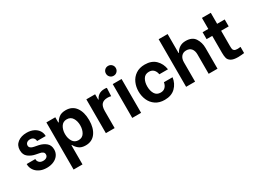

<svg xmlns="http://www.w3.org/2000/svg" viewBox="-46 -1580 3475 2596"><g transform="rotate(-30 1691.5 -282.5)"><path d="M39 -168V-174H174V-168Q174 -141 195 -120Q216 -99 256 -99Q289 -99 309.5 -114.5Q330 -130 330 -157Q330 -181 312 -195Q294 -209 267 -213L207 -225Q148 -236 100 -272Q52 -308 52 -381Q52 -456 107 -498.5Q162 -541 248 -541Q311 -541 357 -518Q403 -495 427 -457.5Q451 -420 451 -377V-373H316V-376Q316 -400 298 -420.5Q280 -441 243 -441Q212 -441 193 -425Q174 -409 174 -383Q174 -359 193.5 -345Q213 -331 242 -326L308 -313Q372 -299 416 -262.5Q460 -226 460 -159Q460 -109 433 -71Q406 -33 358.5 -12.5Q311 8 253 8Q186 8 137.5 -17Q89 -42 64 -82.5Q39 -123 39 -168Z M551 208V-528H690V-446H698Q714 -480 752 -510.5Q790 -541 858 -541Q959 -541 1013.5 -466Q1068 -391 1068 -265Q1068 -142 1013.5 -67Q959 8 859 8Q792 8 754 -23Q716 -54 698 -91H690V208ZM690 -265Q690 -198 720 -150Q750 -102 809 -102Q869 -102 898.5 -150Q928 -198 928 -266Q928 -332 898.5 -379.5Q869 -427 809 -427Q750 -427 720 -379Q690 -331 690 -265Z M1175 -528H1312V-444H1319Q1332 -479 1367 -503.5Q1402 -528 1457 -528Q1478 -528 1493 -524L1487 -397Q1462 -404 1434 -404Q1372 -404 1342 -371.5Q1312 -339 1312 -264V0H1175Z M1587 -528H1725V0H1587ZM1600 -751Q1622 -773 1655 -773Q1688 -773 1710 -750.5Q1732 -728 1732 -696Q1732 -664 1710 -641.5Q1688 -619 1655 -619Q1622 -619 1600 -641.5Q1578 -664 1578 -696Q1578 -729 1600 -751Z M1839 -267Q1839 -338 1866.5 -400.5Q1894 -463 1951 -502Q2008 -541 2092 -541Q2198 -541 2259.5 -480.5Q2321 -420 2334 -328H2199Q2192 -373 2165.5 -400.5Q2139 -428 2093 -428Q2032 -428 2003.5 -381Q1975 -334 1975 -267Q1975 -198 2003.5 -151Q2032 -104 2093 -104Q2138 -104 2165 -131.5Q2192 -159 2199 -204H2334Q2321 -112 2259.5 -51.5Q2198 9 2092 9Q2008 9 1951 -30Q1894 -69 1866.5 -132Q1839 -195 1839 -267Z M2568 -743V-447H2575Q2593 -486 2633 -513.5Q2673 -541 2730 -541Q2833 -541 2875.5 -475Q2918 -409 2918 -325V0H2780V-302Q2780 -360 2752.5 -393Q2725 -426 2674 -426Q2624 -426 2596 -392Q2568 -358 2568 -302V0H2428V-743Z M3079 -528V-700H3217V-528H3335V-420H3217V-185Q3217 -150 3220.5 -133Q3224 -116 3240 -106Q3256 -96 3292 -96Q3313 -96 3335 -100V-4Q3324 -2 3295.5 1Q3267 4 3240 4Q3167 4 3131.5 -17.5Q3096 -39 3087 -71.5Q3078 -104 3078 -155V-420H2990V-528Z"/></g></svg>

Font: Lopes Sans
Style: Bold
Weight: 700
Designer: Gabriel Lam, Diego Maldonado
Foundry: TypeRant, Foresti Design
Version: Version 4.000